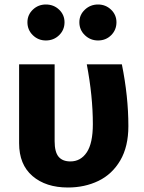

<svg xmlns="http://www.w3.org/2000/svg" viewBox="-20 -817 640 854"><path d="M551 -256Q551 -165 515 -103.5Q479 -42 418 -12.5Q357 17 282 17Q184 17 124.5 -34Q65 -85 65 -180V-531H223V-189Q223 -141 240.5 -120Q258 -99 293 -99Q339 -99 366 -139.5Q393 -180 393 -265Q393 -389 366 -531H522Q551 -388 551 -256ZM102 -718Q102 -751 126 -774Q150 -797 184 -797Q219 -797 243 -774Q267 -751 267 -718Q267 -684 243 -660.5Q219 -637 184 -637Q150 -637 126 -660.5Q102 -684 102 -718ZM333 -718Q333 -751 357.5 -774Q382 -797 416 -797Q450 -797 474 -774Q498 -751 498 -718Q498 -684 474.5 -660.5Q451 -637 416 -637Q382 -637 357.5 -660.5Q333 -684 333 -718Z"/></svg>

Font: Fira Mono
Style: Bold
Weight: 700
Monospace: yes
Designer: Carrois Corporate & Edenspiekermann AG
Foundry: Carrois Corporate GbR & Edenspiekermann AG
Version: Version 3.206